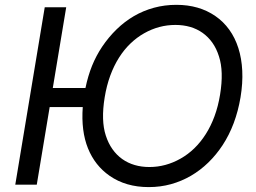

<svg xmlns="http://www.w3.org/2000/svg" viewBox="-20 -757 1051 787"><path d="M163.4 -727.3H251.4L196.4 -396.3H330.3Q340.6 -446 357.4 -487.6Q374.3 -529.1 398.8 -565.7Q425.4 -605.1 458.1 -636.9Q490.8 -668.7 529.1 -691.1Q567.5 -713.4 611.2 -725.3Q654.8 -737.2 703.1 -737.2Q796.2 -737.2 862.9 -691.1Q896 -668.3 919.7 -635.3Q943.5 -602.3 957 -560Q970.5 -517.8 973 -467Q975.5 -416.2 965.9 -358Q946.7 -244.7 892.4 -161.9Q866.5 -122.5 833.8 -90.7Q801.1 -58.9 762.8 -36.6Q724.4 -14.2 680.9 -2.1Q637.4 9.9 589.5 9.9Q495.7 9.9 429 -36.6Q369 -78.5 340.6 -149Q312.1 -219.5 319.2 -318.2H183.6L130.7 0H42.6ZM413.7 -201.3Q424 -169.4 441.1 -145.4Q458.1 -121.4 481 -105.1Q503.9 -88.8 532 -80.6Q560 -72.4 592.3 -72.4Q659.4 -72.4 720.2 -106.9Q750.4 -123.9 776.5 -149.1Q802.6 -174.4 823.5 -207.4Q844.5 -240.4 859.4 -280.9Q874.3 -321.4 882.1 -369.3Q897.7 -464.5 877.5 -525.9Q867.5 -557.9 850.5 -581.9Q833.5 -605.8 810.5 -622.2Q787.6 -638.5 759.4 -646.7Q731.2 -654.8 698.9 -654.8Q631.4 -654.8 571 -620.7Q540.8 -603.7 514.6 -578.5Q488.3 -553.3 467.5 -520.2Q446.7 -487.2 431.8 -446.6Q416.9 -405.9 409.1 -358Q393.5 -262.8 413.7 -201.3Z"/></svg>

Font: Inter P
Style: Italic
Weight: 400
Italic angle: -9.40001°
Designer: Rasmus Andersson
Foundry: rsms
Version: Version 3.018;git-588b23468